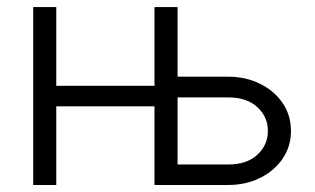

<svg xmlns="http://www.w3.org/2000/svg" viewBox="-20 -528 900 548"><path d="M74.7 -507.8H140.6V-283.2H420.9V-507.8H486.8V-309.1H630.9Q681.6 -309.1 722.4 -288.8Q763.2 -268.6 786.9 -233.6Q810.5 -198.7 810.5 -154.3Q810.5 -110.4 786.9 -75.4Q763.2 -40.5 722.4 -20.3Q681.6 0 630.9 0H420.9V-224.6H140.6V0H74.7ZM486.8 -58.6H631.3Q684.6 -58.6 714.6 -86.4Q744.6 -114.3 744.6 -154.3Q744.6 -194.3 714.6 -222.2Q684.6 -250 631.3 -250H486.8Z"/></svg>

Font: Giphurs Light
Style: Regular
Weight: 300
Version: Version 0.920; ttfautohint (v1.8.4.7-5d5b)